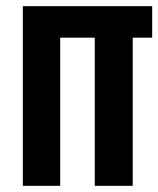

<svg xmlns="http://www.w3.org/2000/svg" viewBox="-20 -602 513 622"><path d="M54 -582H473V-480H410V0H287V-480H175V0H54Z"/></svg>

Font: Khand Semibold
Style: Regular
Weight: 600
Designer: Devanagari: Sanchit Sawaria, Jyotish Sonowal; Latin: Satya Rajpurohit
Foundry: Indian Type Foundry
Version: Version 1.100;PS 1.0;hotconv 1.0.78;makeotf.lib2.5.61930; tt